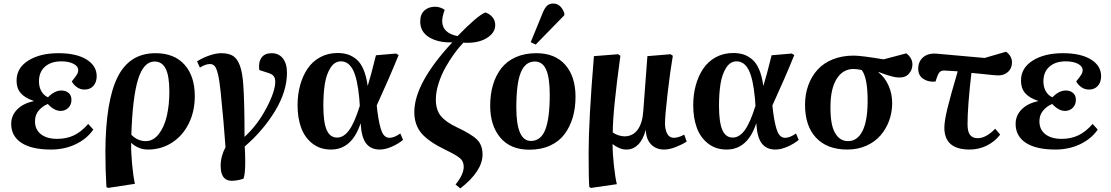

<svg xmlns="http://www.w3.org/2000/svg" viewBox="-20 -827 6249 1080"><path d="M267.1 14.2Q157.7 14.2 100.3 -23.7Q43 -61.5 43 -129.9Q43 -177.2 76.7 -211.4Q110.4 -245.6 168.9 -257.8V-259.8Q120.1 -275.9 96.4 -303.5Q72.8 -331.1 73.2 -374Q73.2 -444.8 139.2 -486.3Q205.1 -527.8 309.1 -527.8Q410.2 -527.8 467.5 -491.9Q524.9 -456.1 523.9 -396Q522.9 -362.8 504.6 -343Q486.3 -323.2 455.1 -323.2Q431.6 -323.2 412.4 -336.9Q393.1 -350.6 383.8 -369.1Q406.2 -397 413.1 -408.4Q419.9 -419.9 419.9 -433.1Q419.9 -454.1 393.6 -468Q367.2 -481.9 324.2 -481.9Q267.1 -481.9 233.2 -452.1Q199.2 -422.4 199.2 -369.1Q199.2 -337.4 212.9 -313.5Q226.6 -289.6 250 -279.8Q286.6 -317.9 325.2 -317.9Q350.6 -317.9 366.5 -303.7Q382.3 -289.6 381.8 -265.1Q381.8 -237.8 364.3 -220.5Q346.7 -203.1 320.8 -203.1Q284.7 -203.1 249 -242.2Q217.8 -229.5 197.3 -204.6Q176.8 -179.7 176.8 -145Q176.8 -98.1 210.2 -72Q243.7 -45.9 301.8 -45.9Q354.5 -45.9 396.2 -65.9Q438 -85.9 476.1 -129.9L504.9 -98.1Q468.8 -45.9 406 -15.9Q343.3 14.2 267.1 14.2Z M738.8 207 588.4 230 578.6 225.1Q572.8 130.9 572.8 25.9Q574.2 -257.3 641.1 -392.6Q708 -527.8 854.5 -527.8Q960.4 -527.8 1018.1 -463.1Q1075.7 -398.4 1075.7 -286.1Q1075.7 -200.7 1041.7 -132.1Q1007.8 -63.5 947.5 -24.7Q887.2 14.2 812.5 14.2Q759.3 14.2 718.8 -22.9H717.8Q716.8 28.8 722.9 95.2Q729 161.6 738.8 207ZM799.8 -33.2Q842.3 -33.2 873.3 -73.2Q904.3 -113.3 918.5 -175Q932.6 -236.8 932.6 -311Q932.6 -399.4 912.1 -440.2Q891.6 -481 849.6 -481Q787.6 -481 756.6 -380.4Q725.6 -279.8 718.8 -68.8Q754.4 -33.2 799.8 -33.2Z M1283.2 189.9Q1221.2 189.9 1221.2 106Q1221.2 51.8 1248.5 1Q1239.7 -127 1221.2 -310.1Q1214.4 -376 1206.1 -409.7Q1197.8 -443.4 1187.7 -455.1Q1177.7 -466.8 1160.6 -466.8Q1135.7 -466.8 1104.5 -446.8L1088.4 -481.9Q1119.1 -501.5 1156.7 -514.6Q1194.3 -527.8 1224.6 -527.8Q1265.6 -527.8 1290 -512.9Q1314.5 -498 1329.3 -458.3Q1344.2 -418.5 1348.6 -347.2Q1355.5 -254.9 1355.5 -57.1Q1427.7 -123 1478 -218Q1528.3 -313 1528.3 -367.2Q1528.3 -388.7 1518.3 -400.1Q1508.3 -411.6 1482.4 -418.9L1438.5 -433.1Q1432.6 -476.6 1450.7 -502.2Q1468.8 -527.8 1507.3 -527.8Q1548.3 -527.8 1571.3 -498.5Q1594.2 -469.2 1594.2 -418Q1594.2 -313 1527.1 -202.4Q1460 -91.8 1356.4 -2.9Q1359.4 32.7 1359.4 86.9Q1359.4 151.9 1349.6 178.2Q1315.4 189.9 1283.2 189.9Z M1841.8 14.2Q1780.3 14.2 1737.1 -19.8Q1693.8 -53.7 1673.8 -108.9Q1653.8 -164.1 1653.8 -234.9Q1653.8 -294.4 1668 -346.7Q1682.1 -398.9 1709.5 -439.9Q1736.8 -481 1780.5 -504.9Q1824.2 -528.8 1878.9 -528.8Q1911.1 -528.8 1936.8 -520.5Q1962.4 -512.2 1985.6 -492.7Q2008.8 -473.1 2024.7 -436Q2040.5 -398.9 2047.9 -345.2H2048.8Q2065.9 -399.4 2094.7 -516.1L2208 -525.9L2222.2 -517.1Q2167.5 -382.8 2099.1 -233.9L2103 -199.2Q2113.8 -118.2 2128.4 -85Q2143.1 -51.8 2170.9 -51.8Q2197.3 -51.8 2231.9 -76.2L2247.1 -40Q2222.2 -19 2185.1 -2.4Q2147.9 14.2 2115.7 14.2Q2066.4 14.2 2039.8 -19.8Q2013.2 -53.7 2008.8 -131.8H2007.8Q1959 14.2 1841.8 14.2ZM1876 -53.2Q1914.1 -53.2 1944.6 -95.9Q1975.1 -138.7 2003.9 -231.9L2001 -272.9Q1990.7 -384.3 1965.8 -433.1Q1940.9 -481.9 1897.9 -481.9Q1862.3 -481.9 1839.4 -446.3Q1816.4 -410.6 1807.6 -356.9Q1798.8 -303.2 1798.8 -231.9Q1798.8 -139.6 1817.4 -96.4Q1835.9 -53.2 1876 -53.2Z M2569.3 232.9 2542.5 210.9Q2588.4 154.3 2588.4 110.8Q2588.4 82 2568.8 64.2Q2549.3 46.4 2488.3 17.1Q2390.1 -30.3 2350.3 -77.9Q2310.5 -125.5 2310.5 -196.8Q2310.5 -358.9 2524.4 -588.9Q2446.8 -585.9 2395 -616.7Q2343.3 -647.5 2343.8 -707Q2343.8 -746.6 2367.2 -767.8Q2390.6 -789.1 2427.7 -789.1Q2455.1 -789.1 2481.4 -772Q2467.3 -731.9 2467.3 -709Q2467.3 -641.1 2553.7 -624Q2665 -738.8 2709.5 -756.8Q2732.4 -750.5 2749 -731.7Q2765.6 -712.9 2765.6 -686Q2765.6 -641.1 2715.8 -611.6Q2666 -582 2586.4 -586.9Q2560.5 -560.1 2534.7 -524.4Q2508.8 -488.8 2485.1 -446.3Q2461.4 -403.8 2446.5 -356.2Q2431.6 -308.6 2431.6 -267.1Q2431.6 -210.4 2458.5 -176Q2485.4 -141.6 2550.3 -110.8Q2631.8 -72.8 2663.1 -42Q2694.3 -11.2 2694.3 42Q2694.3 135.3 2569.3 232.9Z M3154.3 -741.2 2993.2 -576.2 2965.3 -589.8 3033.2 -755.9Q3044.9 -783.7 3057.9 -795.4Q3070.8 -807.1 3091.3 -807.1Q3134.8 -807.1 3154.3 -752.9ZM2957.5 15.1Q2851.6 15.1 2794.4 -52.7Q2737.3 -120.6 2737.3 -231.9Q2737.3 -296.9 2753.2 -350.1Q2769 -403.3 2800.3 -443.4Q2831.5 -483.4 2881.6 -505.6Q2931.6 -527.8 2997.1 -527.8Q3102.1 -527.8 3159.7 -462.2Q3217.3 -396.5 3217.3 -282.2Q3217.3 -219.7 3201.9 -167Q3186.5 -114.3 3156 -73Q3125.5 -31.7 3074.7 -8.3Q3023.9 15.1 2957.5 15.1ZM2966.3 -34.2Q3022.5 -34.2 3047.4 -97.9Q3072.3 -161.6 3072.3 -293.9Q3072.3 -390.1 3052 -435.5Q3031.7 -481 2988.3 -481Q2935.1 -481 2909.7 -419.9Q2884.3 -358.9 2884.3 -222.2Q2884.3 -34.2 2966.3 -34.2Z M3449.7 209 3304.7 230 3294.9 225.1Q3291 182.6 3291 32.2Q3291 -149.9 3320.8 -511.2L3457 -522L3469.7 -513.2Q3426.8 -201.7 3426.8 -82Q3439.5 -72.3 3458.3 -66.2Q3477.1 -60.1 3492.7 -60.1Q3539.6 -60.1 3566.9 -97.4Q3594.2 -134.8 3598.6 -204.1L3621.6 -511.2L3752 -522L3764.6 -513.2Q3749.5 -424.3 3735.1 -300.3Q3720.7 -176.3 3720.7 -131.8Q3720.7 -97.7 3733.2 -74.7Q3745.6 -51.8 3770 -51.8Q3796.4 -51.8 3828.6 -69.8L3842.8 -30.8Q3818.4 -14.6 3781.7 -0.2Q3745.1 14.2 3715.8 14.2Q3670.4 14.2 3642.3 -14.9Q3614.3 -43.9 3612.8 -95.2H3611.8Q3597.2 -40.5 3569.1 -13.2Q3541 14.2 3503.9 14.2Q3481.9 14.2 3461.2 4.9Q3440.4 -4.4 3426.8 -16.1H3425.8Q3425.8 36.6 3433.3 104.7Q3440.9 172.9 3449.7 209Z M4067.4 14.2Q4005.9 14.2 3962.6 -19.8Q3919.4 -53.7 3899.4 -108.9Q3879.4 -164.1 3879.4 -234.9Q3879.4 -294.4 3893.6 -346.7Q3907.7 -398.9 3935.1 -439.9Q3962.4 -481 4006.1 -504.9Q4049.8 -528.8 4104.5 -528.8Q4136.7 -528.8 4162.4 -520.5Q4188 -512.2 4211.2 -492.7Q4234.4 -473.1 4250.2 -436Q4266.1 -398.9 4273.4 -345.2H4274.4Q4291.5 -399.4 4320.3 -516.1L4433.6 -525.9L4447.8 -517.1Q4393.1 -382.8 4324.7 -233.9L4328.6 -199.2Q4339.4 -118.2 4354 -85Q4368.7 -51.8 4396.5 -51.8Q4422.9 -51.8 4457.5 -76.2L4472.7 -40Q4447.8 -19 4410.6 -2.4Q4373.5 14.2 4341.3 14.2Q4292 14.2 4265.4 -19.8Q4238.8 -53.7 4234.4 -131.8H4233.4Q4184.6 14.2 4067.4 14.2ZM4101.6 -53.2Q4139.6 -53.2 4170.2 -95.9Q4200.7 -138.7 4229.5 -231.9L4226.6 -272.9Q4216.3 -384.3 4191.4 -433.1Q4166.5 -481.9 4123.5 -481.9Q4087.9 -481.9 4064.9 -446.3Q4042 -410.6 4033.2 -356.9Q4024.4 -303.2 4024.4 -231.9Q4024.4 -139.6 4043 -96.4Q4061.5 -53.2 4101.6 -53.2Z M4746.1 14.2Q4632.8 14.2 4570.3 -52.2Q4507.8 -118.7 4508.3 -240.2Q4508.8 -298.3 4526.9 -347.9Q4544.9 -397.5 4578.6 -434.8Q4612.3 -472.2 4664.6 -493.2Q4716.8 -514.2 4782.2 -514.2Q4823.2 -514.2 4950.2 -493.2L5078.1 -526.9Q5112.3 -501 5112.3 -463.9Q5112.3 -434.1 5092.3 -411.9Q5072.3 -389.6 5036.1 -391.1Q5021.5 -391.1 5001.2 -396Q4981 -400.9 4967.8 -405.5Q4954.6 -410.2 4922.4 -421.9L4921.4 -419.9Q4957 -392.6 4978 -345.9Q4999 -299.3 4998.5 -244.1Q4998 -193.4 4981 -147.2Q4963.9 -101.1 4932.6 -64.9Q4901.4 -28.8 4853 -7.3Q4804.7 14.2 4746.1 14.2ZM4750.5 -33.2Q4801.3 -33.2 4830.1 -87.4Q4858.9 -141.6 4860.4 -250Q4861.8 -388.7 4827.1 -433.1Q4801.3 -439 4781.2 -439Q4721.2 -439 4686.5 -383.8Q4651.9 -328.6 4651.4 -230Q4649.9 -127.9 4676.3 -80.6Q4702.6 -33.2 4750.5 -33.2Z M5434.1 14.2Q5292 14.2 5292 -108.9Q5292 -146 5309.3 -217.3Q5326.7 -288.6 5367.2 -425.8Q5306.6 -430.2 5293 -430.2Q5276.9 -431.2 5267.6 -423.1Q5258.3 -415 5251 -394L5242.2 -368.2Q5201.7 -364.3 5173.3 -383.5Q5145 -402.8 5145 -439.9Q5145 -481.4 5173.3 -505.4Q5201.7 -529.3 5251 -524.9L5518.1 -501L5639.2 -536.1Q5672.4 -511.7 5672.4 -476.1Q5672.4 -443.8 5650.9 -423.3Q5629.4 -402.8 5595.2 -402.8Q5584.5 -402.8 5564.7 -404.8Q5544.9 -406.7 5509 -410.6Q5473.1 -414.6 5444.3 -417Q5422.4 -230.5 5422.4 -127Q5422.4 -87.9 5436 -68.8Q5449.7 -49.8 5480 -49.8Q5526.4 -49.8 5578.1 -103L5606 -69.8Q5576.7 -31.2 5531.5 -8.5Q5486.3 14.2 5434.1 14.2Z M5917 14.2Q5807.6 14.2 5750.2 -23.7Q5692.9 -61.5 5692.9 -129.9Q5692.9 -177.2 5726.6 -211.4Q5760.3 -245.6 5818.8 -257.8V-259.8Q5770 -275.9 5746.3 -303.5Q5722.7 -331.1 5723.1 -374Q5723.1 -444.8 5789.1 -486.3Q5855 -527.8 5959 -527.8Q6060.1 -527.8 6117.4 -491.9Q6174.8 -456.1 6173.8 -396Q6172.9 -362.8 6154.5 -343Q6136.2 -323.2 6105 -323.2Q6081.5 -323.2 6062.3 -336.9Q6043 -350.6 6033.7 -369.1Q6056.2 -397 6063 -408.4Q6069.8 -419.9 6069.8 -433.1Q6069.8 -454.1 6043.5 -468Q6017.1 -481.9 5974.1 -481.9Q5917 -481.9 5883.1 -452.1Q5849.1 -422.4 5849.1 -369.1Q5849.1 -337.4 5862.8 -313.5Q5876.5 -289.6 5899.9 -279.8Q5936.5 -317.9 5975.1 -317.9Q6000.5 -317.9 6016.4 -303.7Q6032.2 -289.6 6031.7 -265.1Q6031.7 -237.8 6014.2 -220.5Q5996.6 -203.1 5970.7 -203.1Q5934.6 -203.1 5898.9 -242.2Q5867.7 -229.5 5847.2 -204.6Q5826.7 -179.7 5826.7 -145Q5826.7 -98.1 5860.1 -72Q5893.6 -45.9 5951.7 -45.9Q6004.4 -45.9 6046.1 -65.9Q6087.9 -85.9 6126 -129.9L6154.8 -98.1Q6118.7 -45.9 6055.9 -15.9Q5993.2 14.2 5917 14.2Z"/></svg>

Font: Literata SemiBold
Style: Italic
Weight: 650
Italic angle: -2.39999°
Designer: Latin by Veronika Burian and Jose Scaglione. Greek by Irene Vlachou. Cyrillic by Vera Evstafieva
Foundry: TypeTogether
Version: Version 3.021